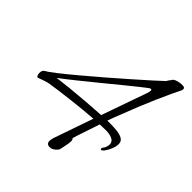

<svg xmlns="http://www.w3.org/2000/svg" viewBox="-159 -499 786 786"><g transform="rotate(45 233.5 -106.0)"><path d="M248 176Q229 176 229 158Q229 149 233 137L292 -33Q236 -29 172.5 -21.5Q109 -14 64 -7Q55 -6 36.5 0.5Q18 7 13 9Q9 10 6 4.5Q3 -1 3 -8Q3 -24 11 -29Q24 -36 53.5 -59Q83 -82 123 -115.5Q163 -149 206 -186Q249 -223 288 -257.5Q327 -292 355.5 -317.5Q384 -343 394 -353Q396 -358 399 -361.5Q402 -365 405 -369Q408 -377 418 -381.5Q428 -386 438 -387Q442 -388 446 -388Q450 -388 454 -388Q467 -388 467 -379Q467 -373 465 -370Q449 -339 419 -271Q389 -203 356 -116Q354 -112 349 -98.5Q344 -85 338 -68H354Q374 -68 393.5 -66Q413 -64 426 -56.5Q439 -49 439 -33Q439 -19 432.5 -3Q426 13 418 24Q410 35 405 35Q401 35 401 31Q401 27 401 27Q409 17 411.5 9Q414 1 414 -6Q414 -22 398.5 -29Q383 -36 361 -36Q354 -36 345 -35.5Q336 -35 327 -35Q319 -10 310 16Q301 42 295 60.5Q289 79 288 84Q293 86 293 97Q293 108 289.5 123Q286 138 285 146Q284 156 272 166Q260 176 248 176ZM68 -45Q74 -45 77 -46Q99 -49 138.5 -53Q178 -57 222.5 -60.5Q267 -64 304 -66L373 -262Q377 -273 377 -280Q377 -286 373 -286Q371 -286 365 -283Q358 -278 334 -259Q310 -240 276.5 -212.5Q243 -185 205 -154Q167 -123 131.5 -94.5Q96 -66 68 -45Z"/></g></svg>

Font: Bilbo
Style: Regular
Weight: 400
Designer: Robert E. Leuschke
Foundry: Robert E. Leuschke
Version: Version 1.100